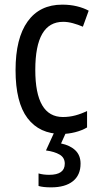

<svg xmlns="http://www.w3.org/2000/svg" viewBox="-20 -567 427 827"><path d="M245 10Q150 10 98.5 -58Q47 -126 47 -265Q47 -402 99 -474.5Q151 -547 248 -547Q282 -547 311 -540Q340 -533 362 -521L337 -452Q316 -461 294 -467Q272 -473 252 -473Q132 -473 132 -266Q132 -63 251 -63Q279 -63 305 -70Q331 -77 355 -89V-18Q333 -5 303.5 2.5Q274 10 245 10ZM327 138Q327 187 294 213.5Q261 240 200 240Q165 240 146 234V180Q166 186 192 186Q259 186 259 138Q259 112 237 99Q215 86 178 81L215 0H266L243 51Q282 59 304.5 80.5Q327 102 327 138Z"/></svg>

Font: Noto Sans Hebrew Condensed
Style: Regular
Weight: 400
Width: 3
Designer: Monotype Design Team
Foundry: Monotype Imaging Inc.
Version: Version 2.004; ttfautohint (v1.8.4.7-5d5b)